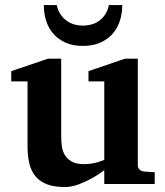

<svg xmlns="http://www.w3.org/2000/svg" viewBox="-20 -734 660 766"><path d="M396 0V-55.2Q371.1 -36.1 344.2 -21.5Q321.3 -8.8 293.5 1.7Q265.6 12.2 237.8 12.2Q195.3 12.2 166.7 1Q138.2 -10.3 121.1 -31.2Q104 -52.2 96.9 -82.5Q89.8 -112.8 89.8 -150.9V-409.2H24.9V-450.2L171.9 -500H224.1V-189.9Q224.1 -171.4 226.6 -151.9Q229 -132.3 238.3 -116.2Q247.6 -100.1 265.9 -89.6Q284.2 -79.1 315.9 -79.1Q331.5 -79.1 345.9 -81.5Q360.4 -84 371.6 -87.4Q384.3 -91.3 396 -96.2V-409.2H333V-450.2L479 -500H529.8V-73.2Q529.8 -64 536.9 -57.4Q543.9 -50.8 553.2 -49.8L597.2 -46.9V0ZM467.8 -713.9Q467.8 -680.2 458 -650.4Q448.2 -620.6 428.7 -598.6Q409.2 -576.7 379.6 -563.7Q350.1 -550.8 310.5 -550.8Q271 -550.8 241.9 -563.7Q212.9 -576.7 193.4 -598.6Q173.8 -620.6 164.3 -650.4Q154.8 -680.2 154.8 -713.9H206.5Q211.4 -691.4 222.2 -675.8Q232.9 -660.2 247.1 -650.4Q261.2 -640.6 277.6 -636.2Q293.9 -631.8 310.5 -631.8Q327.6 -631.8 344.2 -636.2Q360.8 -640.6 374.8 -650.4Q388.7 -660.2 399.2 -675.8Q409.7 -691.4 414.6 -713.9Z"/></svg>

Font: Charis SIL APac
Style: Bold
Weight: 700
Foundry: SIL International
Version: Version 5.000